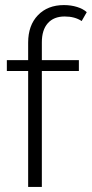

<svg xmlns="http://www.w3.org/2000/svg" viewBox="-20 -737 362 757"><path d="M91 -457H7V-500H91V-569Q91 -637 129.5 -677Q168 -717 232 -717Q260 -717 284 -709.5Q308 -702 322 -689L302 -654Q275 -672 235 -672Q192 -672 168.5 -645.5Q145 -619 145 -570V-500H291V-457H145V0H91Z"/></svg>

Font: Sarabun ExtraLight
Style: Regular
Weight: 275
Designer: Suppakit Chalermlarp | Katatrad Co.,Ltd.
Foundry: Cadson Demak Co.,Ltd.
Version: Version 1.000; ttfautohint (v1.6)